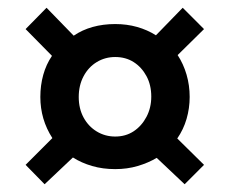

<svg xmlns="http://www.w3.org/2000/svg" viewBox="-20 -587 592 495"><path d="M170 -495Q192 -510 219 -517.5Q246 -525 277 -525Q307 -525 333.5 -517.5Q360 -510 382 -496L451 -567L506 -512L438 -445Q453 -422 461 -394.5Q469 -367 469 -337Q469 -308 461 -280.5Q453 -253 437 -230L506 -162L456 -112L384 -180Q362 -167 335 -159Q308 -151 277 -151Q245 -151 217.5 -159Q190 -167 168 -181L95 -112L46 -162L115 -231Q84 -279 84 -337Q84 -367 91.5 -394Q99 -421 114 -443L46 -512L100 -567ZM183 -337Q183 -307 195.5 -284Q208 -261 229.5 -248Q251 -235 277 -235Q304 -235 324.5 -248.5Q345 -262 357.5 -285.5Q370 -309 370 -338Q370 -368 357.5 -391Q345 -414 324.5 -427Q304 -440 277 -440Q251 -440 229.5 -427Q208 -414 195.5 -390.5Q183 -367 183 -337Z"/></svg>

Font: Raleway Thin
Style: Bold
Weight: 700
Version: Version 4.026